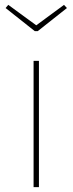

<svg xmlns="http://www.w3.org/2000/svg" viewBox="-20 -769 298 789"><path d="M243 -749 255 -736 135 -641H123L3 -736L14 -749L129 -665ZM140 -519V0H118V-519Z"/></svg>

Font: FiraGO Thin
Style: Regular
Weight: 100
Designer: bBox Type
Foundry: bBox Type GmbH
Version: Version 1.001;PS 001.001;hotconv 1.0.88;makeotf.lib2.5.64775